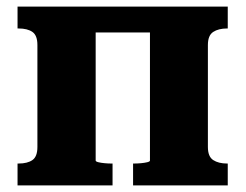

<svg xmlns="http://www.w3.org/2000/svg" viewBox="-20 -560 742 580"><path d="M93 -116V-424Q93 -453 78 -463.5Q63 -474 36 -474H33V-540H269V-75Q269 -72 277 -70Q285 -68 296 -67Q307 -66 316 -66H320V0H33V-66H36Q63 -66 78 -76.5Q93 -87 93 -116ZM433 -75V-540H668V-474H666Q640 -474 624 -463.5Q608 -453 608 -424V-116Q608 -87 624 -76.5Q640 -66 666 -66H668V0H382V-66H385Q395 -66 406 -67Q417 -68 425 -70Q433 -72 433 -75ZM198 -462V-540H508V-462Z"/></svg>

Font: Roboto Serif
Style: Bold
Weight: 700
Designer: Greg Gazdowicz
Foundry: Commercial Type
Version: Version 1.008